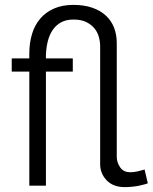

<svg xmlns="http://www.w3.org/2000/svg" viewBox="-20 -760 625 786"><path d="M585 -10Q585 -9 576.5 -6.5Q568 -4 555 -1Q542 2 525 4Q508 6 491 6Q443 6 416.5 -22Q390 -50 390 -88V-571Q390 -590 384.5 -609.5Q379 -629 366 -644.5Q353 -660 332.5 -670Q312 -680 281 -680Q251 -680 230 -668.5Q209 -657 195.5 -637Q182 -617 175.5 -590.5Q169 -564 168 -534V-521H278V-467H168V0H100V-467H28V-521H100V-540Q100 -584 111 -620.5Q122 -657 144.5 -683.5Q167 -710 201 -725Q235 -740 280 -740Q324 -740 357.5 -728.5Q391 -717 413.5 -696Q436 -675 447 -646.5Q458 -618 458 -584V-117Q458 -96 471.5 -75.5Q485 -55 513 -55Q532 -55 551.5 -60.5Q571 -66 572 -66Z"/></svg>

Font: IngvarSans
Style: Regular
Weight: 400
Version: Version 1.000